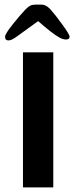

<svg xmlns="http://www.w3.org/2000/svg" viewBox="-20 -816 332 836"><path d="M80 -588H212V0H80ZM92 -776Q103 -787 112 -791.5Q121 -796 136 -796H156Q171 -796 180 -791Q189 -786 199 -776Q218 -755 250.5 -710.5Q283 -666 283 -656Q283 -644 267 -644Q252 -644 233 -656Q208 -670 146 -724L52 -656Q30 -640 17 -640Q2 -640 2 -656Q2 -668 35 -709.5Q68 -751 92 -776Z"/></svg>

Font: Gold
Style: Regular
Weight: 400
Designer: jaiki
Version: Version 1.000